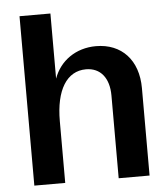

<svg xmlns="http://www.w3.org/2000/svg" viewBox="-52 -759 696 805"><g transform="rotate(-5 296.5 -356.5)"><path d="M60 0H190V-260C190 -391 237 -467 318 -467C379 -467 415 -422 415 -348V0H545V-368C545 -486 476 -560 368 -560C283 -560 216 -512 190 -439V-713H60Z"/></g></svg>

Font: Ronzino
Style: Bold
Weight: 700
Designer: Nunzio Mazzaferro
Foundry: Collletttivo
Version: Version 1.000;Glyphs 3.3 (3337)